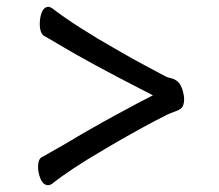

<svg xmlns="http://www.w3.org/2000/svg" viewBox="-20 -519 640 560"><path d="M96 -450Q96 -466 101 -481Q108 -499 121 -499Q126 -499 132 -495Q201 -442 319 -375Q367 -347 405 -327L463 -296Q470 -293 478 -291Q485 -290 493 -285Q505 -278 511 -260.5Q517 -243 517 -230Q517 -216 512.5 -208Q508 -200 492.5 -194.5Q477 -189 466.5 -184Q456 -179 428.5 -164.5Q401 -150 362.5 -128.5Q324 -107 282 -82Q183 -24 132 17Q126 21 120 21Q106 21 98 2Q91 -15 91 -32Q91 -56 103 -61Q137 -80 168 -98Q243 -143 316.5 -183Q390 -223 426 -241Q305 -303 258 -329Q192 -365 158 -385.5Q124 -406 109 -414Q96 -422 96 -450Z"/></svg>

Font: Moon Stars Kai
Style: Bold
Weight: 700
Designer: GuiWonder
Version: Version 1.101